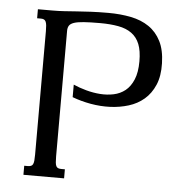

<svg xmlns="http://www.w3.org/2000/svg" viewBox="-52 -777 785 827"><g transform="rotate(5 340.5 -363.5)"><path d="M261.7 -405.8Q287.1 -394.5 317.4 -386.2Q347.7 -377.9 377.9 -375.7Q408.2 -373.5 436.5 -379.4Q464.8 -385.3 486.6 -402.6Q508.3 -419.9 521.5 -451.2Q534.7 -482.4 534.7 -530.3Q534.7 -575.7 523.2 -604.5Q511.7 -633.3 488.5 -650.1Q465.3 -667 430.9 -673.3Q396.5 -679.7 351.1 -679.7Q308.1 -679.7 281.2 -677.7Q254.4 -675.8 239.3 -670.7Q224.1 -665.5 218.5 -656.7Q212.9 -647.9 212.9 -634.3V-91.3Q212.9 -75.7 213.9 -65.4Q214.8 -55.2 217.8 -49.3Q220.7 -43.5 226.3 -41.3Q231.9 -39.1 240.7 -39.1H255.4V0H79.6V-39.1H94.2Q103 -39.1 108.6 -41.3Q114.3 -43.5 117.2 -49.3Q120.1 -55.2 121.1 -65.4Q122.1 -75.7 122.1 -91.3V-624.5Q122.1 -639.2 121.1 -649.2Q120.1 -659.2 117.4 -665.3Q114.7 -671.4 109.6 -674.1Q104.5 -676.8 96.2 -676.8H79.6V-715.8H143.1Q169.9 -715.8 194.8 -717.5Q219.7 -719.2 247.3 -721.2Q274.9 -723.1 307.9 -724.9Q340.8 -726.6 383.3 -726.6Q436 -726.6 481.2 -717.5Q526.4 -708.5 559.3 -686Q592.3 -663.6 611.6 -625.7Q630.9 -587.9 632.3 -530.3Q633.8 -475.1 617.2 -436.5Q600.6 -397.9 572 -373.5Q543.5 -349.1 505.4 -337.4Q467.3 -325.7 425.8 -324Q384.3 -322.3 341.8 -329.8Q299.3 -337.4 261.7 -351.6Z"/></g></svg>

Font: Arian Grqi
Style: Regular
Weight: 400
Designer: Ruben Hakobyan (Tarumian)
Foundry: Ruben Hakobyan (Tarumian)
Version: Version 1.003